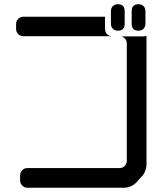

<svg xmlns="http://www.w3.org/2000/svg" viewBox="-20 -783 768 907"><path d="M647 53Q658 44 665 27Q672 10 672 -5V-614Q665 -611 656 -611H553Q562 -609 570.5 -600.5Q579 -592 579 -577V-24Q579 -9 569 1Q559 11 545 11H109Q95 11 85 21Q75 31 75 46V69Q75 83 85 93.5Q95 104 109 104H563Q599 104 624 79ZM476 -704H90Q76 -704 66 -694Q56 -684 56 -670V-647Q56 -632 66 -622Q76 -612 90 -612H505Q476 -618 476 -650ZM634 -638Q649 -638 658 -647Q667 -656 667 -671V-730Q667 -745 658 -754Q649 -763 634 -763Q602 -763 602 -730V-671Q602 -638 634 -638ZM537 -638Q569 -638 569 -671V-730Q569 -763 537 -763Q522 -763 513 -754Q504 -745 504 -730V-671Q504 -656 513 -647Q522 -638 537 -638Z"/></svg>

Font: WDXL Lubrifont JP N
Style: Regular
Weight: 400
Designer: [WDXL Lubrifont] Copyright 2020-2022 (c) NightFurySL2001, Skr-ZERO; [ZCOOL QingKe HuangYou] Copyright 2018-2022 (c) The 
Version: Version 2.001;hotconv 1.1.1;makeotfexe 2.6.0